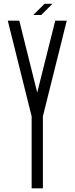

<svg xmlns="http://www.w3.org/2000/svg" viewBox="-20 -997 398 1025"><path d="M209 8.3H148.9V-376L21.5 -886.7H83L178.7 -502.9L274.9 -886.7H336.4L209 -376ZM200.2 -917H157.7L217.8 -976.6H259.8Z"/></svg>

Font: Ignotum
Style: Regular
Weight: 400
Designer: GGBot
Version: 0.10